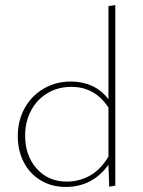

<svg xmlns="http://www.w3.org/2000/svg" viewBox="-20 -733 564 756"><path d="M434 -713V-2L410 2L407 -84Q344 3 239 3Q183 3 140 -23Q97 -49 73.5 -94.5Q50 -140 50 -197Q50 -258 77 -307Q104 -356 152 -384Q200 -412 259 -412Q305 -412 343 -394.5Q381 -377 407 -342V-709ZM407 -116V-309Q382 -349 345 -370Q308 -391 261 -391Q209 -391 167.5 -366.5Q126 -342 102.5 -298Q79 -254 79 -199Q79 -120 124.5 -69Q170 -18 243 -18Q292 -18 334 -41.5Q376 -65 407 -116Z"/></svg>

Font: Ysabeau Extralight
Style: Regular
Weight: 200
Designer: Christian Thalmann (Catharsis Fonts)
Version: Version 0.003